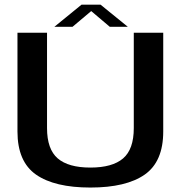

<svg xmlns="http://www.w3.org/2000/svg" viewBox="-20 -818 808 841"><path d="M376 3.5Q532.5 3.5 613.8 -53.2Q695 -110 695 -242V-674.5H566V-257Q566 -164 519 -124Q472 -84 376 -84Q279.5 -84 232.8 -124.2Q186 -164.5 186 -257V-674.5H56.5V-242Q56.5 -110 137.8 -53.2Q219 3.5 376 3.5ZM218 -700.5H297.5L379.5 -769.5L461 -700.5H540L420.5 -797.5H337Z"/></svg>

Font: Anybody SemiExpanded Medium
Style: Regular
Weight: 500
Width: 6
Version: Version 1.113;gftools[0.9.25]